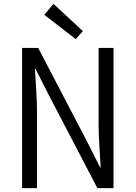

<svg xmlns="http://www.w3.org/2000/svg" viewBox="-20 -981 707 1001"><path d="M95.2 0V-731H179.2L426.8 -256.8L502 -107.9H504.9Q502 -162.6 498 -221.2Q494.1 -279.8 494.1 -335.9V-731H571.8V0H487.8L240.2 -474.1L165 -622.1H162.1Q165 -567.4 168.9 -510.7Q172.9 -454.1 172.9 -397V0ZM375 -776.9 210.9 -903.8 258.8 -960.9 412.1 -818.8Z"/></svg>

Font: Shanggu Mono N
Style: Regular
Weight: 350
Designer: GuiWonder
Version: Version 1.021